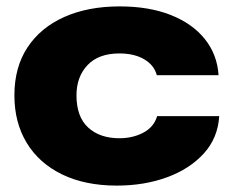

<svg xmlns="http://www.w3.org/2000/svg" viewBox="-20 -570 729 600"><path d="M345 10Q246 10 174 -25Q102 -60 63.5 -123.5Q25 -187 25 -272Q25 -360 66 -422Q107 -484 181 -517Q255 -550 354 -550Q446 -550 514 -523Q582 -496 620.5 -447.5Q659 -399 663 -335H470Q462 -366 431 -384.5Q400 -403 353 -403Q288 -403 253.5 -366.5Q219 -330 219 -272Q219 -205 255.5 -171.5Q292 -138 353 -138Q395 -138 428 -155.5Q461 -173 471 -207H665Q661 -139 617 -90.5Q573 -42 502 -16Q431 10 345 10Z"/></svg>

Font: Mona Sans Expanded ExtraBold
Style: Regular
Weight: 800
Width: 7
Designer: Deni Anggara
Foundry: GitHub
Version: Version 1.001; ttfautohint (v1.8.4.7-5d5b);gftools[0.9.33]